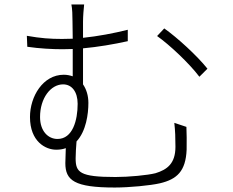

<svg xmlns="http://www.w3.org/2000/svg" viewBox="-20 -804 1040 858"><path d="M714 -677 682 -643C736 -605 825 -522 871 -461L907 -497C861 -555 771 -637 714 -677ZM237 -183C195 -183 159 -218 159 -281C159 -366 207 -427 262 -427C301 -427 327 -394 327 -340C327 -267 305 -183 237 -183ZM375 -344C375 -377 366 -405 351 -427V-588C417 -594 488 -606 551 -620V-671C487 -655 418 -642 351 -635V-707C351 -730 354 -767 356 -784H299C303 -767 304 -733 304 -707L305 -631L257 -630C205 -630 162 -633 100 -644L102 -595C156 -587 215 -584 259 -584L305 -585V-463C293 -467 280 -470 265 -470C172 -470 114 -373 114 -281C114 -171 184 -135 231 -135C247 -135 261 -137 274 -142L272 -75C272 2 312 34 493 34C558 34 652 25 695 15C771 -3 810 -39 814 -135C815 -176 814 -204 813 -237L759 -255C763 -219 764 -188 764 -148C764 -73 727 -46 675 -30C640 -21 556 -13 496 -13C335 -13 318 -34 318 -97C318 -117 320 -148 322 -172C365 -218 375 -295 375 -344Z"/></svg>

Font: Noto Sans TC Light
Style: Regular
Weight: 300
Designer: Ryoko NISHIZUKA 西塚涼子 (kana, bopomofo & ideographs); Paul D. Hunt (Latin, Greek & Cyrillic); Sandoll Communications 산돌커뮤니
Foundry: Adobe
Version: Version 2.004;hotconv 1.0.118;makeotfexe 2.5.65603